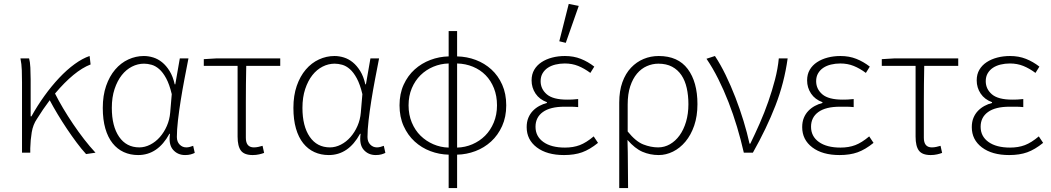

<svg xmlns="http://www.w3.org/2000/svg" viewBox="-20 -777 5348 977"><path d="M418 7Q395 -18 370 -51.5Q345 -85 320.5 -121.5Q296 -158 273.5 -195.5Q251 -233 233 -267Q199 -222 168 -172Q148 -143 141.5 -104Q135 -65 134 -23V0H92V-358Q92 -387 91 -419Q90 -451 84 -480H128Q133 -463 134.5 -433Q136 -403 136 -372V-185H140Q170 -239 206 -289Q242 -339 281 -380.5Q320 -422 360 -451Q400 -480 436 -492L441 -449Q399 -433 353.5 -395.5Q308 -358 260 -301Q278 -265 301.5 -225.5Q325 -186 352 -146Q379 -106 408 -68.5Q437 -31 466 0Z M683 12Q643 12 610 -3Q577 -18 553 -48Q529 -78 516 -123Q503 -168 503 -228Q503 -291 520 -340Q537 -389 566 -423Q595 -457 633 -474.5Q671 -492 712 -492Q736 -492 760 -484.5Q784 -477 805 -460Q826 -443 843 -415.5Q860 -388 869 -348H872L895 -480H939Q929 -429 918.5 -374Q908 -319 899.5 -265.5Q891 -212 885.5 -164Q880 -116 880 -80Q880 -56 894 -41.5Q908 -27 928 -27Q937 -27 946 -29.5Q955 -32 963 -35L971 1Q963 5 951 8.5Q939 12 922 12Q884 12 860.5 -15Q837 -42 845 -96H842Q783 12 683 12ZM689 -27Q717 -27 744.5 -41Q772 -55 793.5 -79.5Q815 -104 829 -136Q843 -168 846 -204L854 -298Q842 -348 825.5 -378.5Q809 -409 790 -425.5Q771 -442 751 -447.5Q731 -453 713 -453Q681 -453 651.5 -438Q622 -423 599.5 -394.5Q577 -366 563 -324Q549 -282 549 -228Q549 -135 586 -81Q623 -27 689 -27Z M1266 12Q1223 12 1206 -10.5Q1189 -33 1189 -82V-442H1017V-476L1084 -480H1406V-442H1233Q1231 -348 1231 -257.5Q1231 -167 1231 -76Q1231 -27 1272 -27Q1283 -27 1294.5 -29.5Q1306 -32 1316 -35L1324 1Q1314 5 1298.5 8.5Q1283 12 1266 12Z M1653 12Q1613 12 1580 -3Q1547 -18 1523 -48Q1499 -78 1486 -123Q1473 -168 1473 -228Q1473 -291 1490 -340Q1507 -389 1536 -423Q1565 -457 1603 -474.5Q1641 -492 1682 -492Q1706 -492 1730 -484.5Q1754 -477 1775 -460Q1796 -443 1813 -415.5Q1830 -388 1839 -348H1842L1865 -480H1909Q1899 -429 1888.5 -374Q1878 -319 1869.5 -265.5Q1861 -212 1855.5 -164Q1850 -116 1850 -80Q1850 -56 1864 -41.5Q1878 -27 1898 -27Q1907 -27 1916 -29.5Q1925 -32 1933 -35L1941 1Q1933 5 1921 8.5Q1909 12 1892 12Q1854 12 1830.5 -15Q1807 -42 1815 -96H1812Q1753 12 1653 12ZM1659 -27Q1687 -27 1714.5 -41Q1742 -55 1763.5 -79.5Q1785 -104 1799 -136Q1813 -168 1816 -204L1824 -298Q1812 -348 1795.5 -378.5Q1779 -409 1760 -425.5Q1741 -442 1721 -447.5Q1701 -453 1683 -453Q1651 -453 1621.5 -438Q1592 -423 1569.5 -394.5Q1547 -366 1533 -324Q1519 -282 1519 -228Q1519 -135 1556 -81Q1593 -27 1659 -27Z M2059 -241Q2059 -193 2075.5 -153.5Q2092 -114 2120 -86.5Q2148 -59 2185 -43Q2222 -27 2263 -26V-454Q2222 -453 2185 -437.5Q2148 -422 2120 -394.5Q2092 -367 2075.5 -328Q2059 -289 2059 -241ZM2509 -241Q2509 -289 2493.5 -328Q2478 -367 2451 -394.5Q2424 -422 2386.5 -437.5Q2349 -453 2306 -454V-26Q2347 -27 2384 -43Q2421 -59 2448.5 -86.5Q2476 -114 2492.5 -153.5Q2509 -193 2509 -241ZM2263 180V10Q2215 9 2170 -8Q2125 -25 2090 -57Q2055 -89 2034 -135.5Q2013 -182 2013 -241Q2013 -300 2034 -346Q2055 -392 2090 -423.5Q2125 -455 2170 -472Q2215 -489 2263 -490V-619H2306V-490Q2356 -489 2401 -472Q2446 -455 2480.5 -423.5Q2515 -392 2535.5 -346Q2556 -300 2556 -241Q2556 -182 2535 -135.5Q2514 -89 2479 -57Q2444 -25 2399 -8Q2354 9 2306 10V180Z M2850 12Q2763 12 2711.5 -27Q2660 -66 2660 -130Q2660 -157 2668.5 -177.5Q2677 -198 2691.5 -213Q2706 -228 2724.5 -238Q2743 -248 2763 -253V-257Q2725 -271 2705 -301Q2685 -331 2685 -368Q2685 -399 2698.5 -422Q2712 -445 2735.5 -460.5Q2759 -476 2789.5 -484Q2820 -492 2855 -492Q2899 -492 2935.5 -477.5Q2972 -463 3004 -438L2984 -406Q2953 -429 2922 -441.5Q2891 -454 2854 -454Q2829 -454 2806.5 -448.5Q2784 -443 2767.5 -432Q2751 -421 2741 -404Q2731 -387 2731 -364Q2731 -324 2762.5 -297Q2794 -270 2866 -270Q2880 -270 2891.5 -270.5Q2903 -271 2922 -273V-232Q2901 -234 2885 -234Q2869 -234 2852 -234Q2780 -234 2742.5 -207Q2705 -180 2705 -132Q2705 -83 2745 -54.5Q2785 -26 2855 -26Q2897 -26 2930 -38.5Q2963 -51 3001 -83L3023 -50Q2981 -16 2942 -2Q2903 12 2850 12ZM2826 -567 2874 -757 2925 -747 2859 -559Z M3131 180V-255Q3131 -314 3147 -358.5Q3163 -403 3191 -432.5Q3219 -462 3255 -477Q3291 -492 3332 -492Q3430 -492 3479.5 -426Q3529 -360 3529 -247Q3529 -186 3512.5 -138Q3496 -90 3468 -56.5Q3440 -23 3404.5 -5.5Q3369 12 3332 12Q3288 12 3249.5 -4.5Q3211 -21 3173 -65Q3174 -30 3174.5 -0.5Q3175 29 3175 57.5Q3175 86 3175.5 115.5Q3176 145 3176 180ZM3329 -27Q3361 -27 3389 -43Q3417 -59 3438 -88Q3459 -117 3471 -157.5Q3483 -198 3483 -247Q3483 -291 3474.5 -329Q3466 -367 3447.5 -394.5Q3429 -422 3400 -437.5Q3371 -453 3330 -453Q3300 -453 3271.5 -440.5Q3243 -428 3221.5 -402.5Q3200 -377 3187 -338Q3174 -299 3174 -245V-108Q3215 -57 3253.5 -42Q3292 -27 3329 -27Z M3765 0Q3750 -66 3730.5 -131Q3711 -196 3687 -257.5Q3663 -319 3635 -375Q3607 -431 3575 -478L3618 -492Q3646 -450 3672.5 -395.5Q3699 -341 3722 -281.5Q3745 -222 3763.5 -161.5Q3782 -101 3794 -46H3798Q3822 -95 3846 -149.5Q3870 -204 3889.5 -260Q3909 -316 3923.5 -371.5Q3938 -427 3943 -480H3988Q3971 -356 3926 -240Q3881 -124 3811 0Z M4252 12Q4165 12 4113.5 -27Q4062 -66 4062 -130Q4062 -157 4070.5 -177.5Q4079 -198 4093.5 -213Q4108 -228 4126.5 -238Q4145 -248 4165 -253V-257Q4127 -271 4107 -301Q4087 -331 4087 -368Q4087 -399 4100.5 -422Q4114 -445 4137.5 -460.5Q4161 -476 4191.5 -484Q4222 -492 4257 -492Q4301 -492 4337.5 -477.5Q4374 -463 4406 -438L4386 -406Q4355 -429 4324 -441.5Q4293 -454 4256 -454Q4231 -454 4208.5 -448.5Q4186 -443 4169.5 -432Q4153 -421 4143 -404Q4133 -387 4133 -364Q4133 -324 4164.5 -297Q4196 -270 4268 -270Q4282 -270 4293.5 -270.5Q4305 -271 4324 -273V-232Q4303 -234 4287 -234Q4271 -234 4254 -234Q4182 -234 4144.5 -207Q4107 -180 4107 -132Q4107 -83 4147 -54.5Q4187 -26 4257 -26Q4299 -26 4332 -38.5Q4365 -51 4403 -83L4425 -50Q4383 -16 4344 -2Q4305 12 4252 12Z M4716 12Q4673 12 4656 -10.5Q4639 -33 4639 -82V-442H4467V-476L4534 -480H4856V-442H4683Q4681 -348 4681 -257.5Q4681 -167 4681 -76Q4681 -27 4722 -27Q4733 -27 4744.5 -29.5Q4756 -32 4766 -35L4774 1Q4764 5 4748.5 8.5Q4733 12 4716 12Z M5115 12Q5028 12 4976.5 -27Q4925 -66 4925 -130Q4925 -157 4933.5 -177.5Q4942 -198 4956.5 -213Q4971 -228 4989.5 -238Q5008 -248 5028 -253V-257Q4990 -271 4970 -301Q4950 -331 4950 -368Q4950 -399 4963.5 -422Q4977 -445 5000.5 -460.5Q5024 -476 5054.5 -484Q5085 -492 5120 -492Q5164 -492 5200.5 -477.5Q5237 -463 5269 -438L5249 -406Q5218 -429 5187 -441.5Q5156 -454 5119 -454Q5094 -454 5071.5 -448.5Q5049 -443 5032.5 -432Q5016 -421 5006 -404Q4996 -387 4996 -364Q4996 -324 5027.5 -297Q5059 -270 5131 -270Q5145 -270 5156.5 -270.5Q5168 -271 5187 -273V-232Q5166 -234 5150 -234Q5134 -234 5117 -234Q5045 -234 5007.5 -207Q4970 -180 4970 -132Q4970 -83 5010 -54.5Q5050 -26 5120 -26Q5162 -26 5195 -38.5Q5228 -51 5266 -83L5288 -50Q5246 -16 5207 -2Q5168 12 5115 12Z"/></svg>

Font: Giro Light
Style: Regular
Weight: 300
Designer: Paul D. Hunt
Foundry: Adobe Systems Incorporated
Version: Version 1.000;PS 1.0;hotconv 1.0.88;makeotf.lib2.5.647800